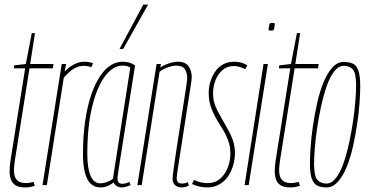

<svg xmlns="http://www.w3.org/2000/svg" viewBox="-20 -810 1612 840"><path d="M127 -14 132 3Q120 7 109.5 8.5Q99 10 90 10Q63 10 48.5 1Q34 -8 28 -24Q22 -40 22 -61Q22 -72 23 -83.5Q24 -95 26 -108L90 -511H40L42 -524L93 -530L119 -665H133L112 -530H214L211 -511H109L45 -108Q44 -96 42.5 -86Q41 -76 41 -67Q41 -37 53.5 -23Q66 -9 93 -9Q101 -9 109.5 -10.5Q118 -12 127 -14Z M269 -530 263 -497Q275 -510 289 -519.5Q303 -529 318 -534.5Q333 -540 348 -540Q359 -540 368.5 -538.5Q378 -537 387 -533L380 -516Q371 -519 362.5 -520.5Q354 -522 345 -522Q325 -522 304 -510Q283 -498 259 -470L185 0H166L250 -530Z M511 10Q503 10 496 7Q489 4 484 -1Q479 -6 477 -12Q470 -6 461 -1Q452 4 442 7Q432 10 419 10Q394 10 377 -6Q360 -22 351.5 -54.5Q343 -87 343 -135Q343 -252 364.5 -343.5Q386 -435 425.5 -487.5Q465 -540 518 -540Q525 -540 532 -539Q539 -538 546 -536Q553 -534 559 -531Q565 -528 571 -524Q549 -387 535 -297.5Q521 -208 512.5 -155Q504 -102 500 -76Q496 -50 495 -41Q494 -32 494 -30Q494 -18 499 -12Q504 -6 515 -6Q523 -6 530 -8Q537 -10 546 -14L551 0Q542 4 532 7Q522 10 511 10ZM474 -28 550 -514Q543 -519 535.5 -521Q528 -523 517 -523Q474 -523 439 -476Q404 -429 383 -342.5Q362 -256 362 -137Q362 -73 376.5 -40.5Q391 -8 418 -8Q428 -8 438 -10.5Q448 -13 457.5 -17.5Q467 -22 474 -28ZM503 -596 607 -790H628L519 -596Z M665 -530H684L681 -515Q692 -522 705 -527.5Q718 -533 732 -536.5Q746 -540 758 -540Q791 -540 805 -520Q819 -500 819 -471Q819 -465 814 -432.5Q809 -400 801.5 -352.5Q794 -305 786 -252.5Q778 -200 770.5 -152.5Q763 -105 758 -72Q753 -39 753 -31Q753 -20 758 -13.5Q763 -7 777 -7Q782 -7 787.5 -8Q793 -9 802 -13L806 2Q796 7 788 8.5Q780 10 772 10Q762 10 753.5 5.5Q745 1 740 -7.5Q735 -16 735 -28Q735 -37 739.5 -71Q744 -105 751.5 -153Q759 -201 767 -253Q775 -305 782.5 -352Q790 -399 794.5 -430.5Q799 -462 799 -468Q799 -491 789 -507Q779 -523 750 -523Q741 -523 727.5 -519.5Q714 -516 701 -510Q688 -504 678 -496L600 0H581Z M820 -5 829 -23Q839 -18 848.5 -15Q858 -12 868.5 -10.5Q879 -9 889 -9Q921 -9 943 -28Q965 -47 976.5 -77Q988 -107 988 -139Q988 -161 983 -180Q978 -199 969.5 -216.5Q961 -234 950.5 -250.5Q940 -267 930 -284Q920 -301 911.5 -319.5Q903 -338 898 -358.5Q893 -379 893 -403Q893 -426 899.5 -449.5Q906 -473 919.5 -494Q933 -515 954.5 -527.5Q976 -540 1005 -540Q1022 -540 1037 -535.5Q1052 -531 1062 -524L1053 -507Q1046 -511 1038 -514Q1030 -517 1021.5 -519Q1013 -521 1002 -521Q974 -521 953.5 -503.5Q933 -486 922.5 -458.5Q912 -431 912 -401Q912 -381 917 -362.5Q922 -344 931 -326.5Q940 -309 950 -291.5Q960 -274 970 -256.5Q980 -239 989 -220.5Q998 -202 1003 -182Q1008 -162 1008 -140Q1008 -121 1003.5 -100Q999 -79 990 -59.5Q981 -40 966.5 -24.5Q952 -9 932 0.5Q912 10 886 10Q868 10 851 6Q834 2 820 -5Z M1050 0 1133 -530H1152L1068 0ZM1172 -710Q1177 -710 1180 -709Q1183 -708 1182 -702Q1181 -690 1179.5 -684.5Q1178 -679 1175 -677.5Q1172 -676 1165 -676Q1161 -676 1157.5 -677Q1154 -678 1155 -684Q1157 -696 1158 -701.5Q1159 -707 1162 -708.5Q1165 -710 1172 -710Z M1287 -14 1292 3Q1280 7 1269.5 8.5Q1259 10 1250 10Q1223 10 1208.5 1Q1194 -8 1188 -24Q1182 -40 1182 -61Q1182 -72 1183 -83.5Q1184 -95 1186 -108L1250 -511H1200L1202 -524L1253 -530L1279 -665H1293L1272 -530H1374L1371 -511H1269L1205 -108Q1204 -96 1202.5 -86Q1201 -76 1201 -67Q1201 -37 1213.5 -23Q1226 -9 1253 -9Q1261 -9 1269.5 -10.5Q1278 -12 1287 -14Z M1408 10Q1384 10 1368 2Q1352 -6 1344 -28.5Q1336 -51 1336 -96Q1336 -125 1339 -168.5Q1342 -212 1349.5 -262Q1357 -312 1368 -361Q1379 -410 1395.5 -450Q1412 -490 1434 -514.5Q1456 -539 1484 -539Q1508 -539 1524 -531.5Q1540 -524 1548 -501Q1556 -478 1556 -433Q1556 -404 1553 -360.5Q1550 -317 1542.5 -267Q1535 -217 1524 -168Q1513 -119 1496.5 -79Q1480 -39 1458 -14.5Q1436 10 1408 10ZM1408 -7Q1431 -7 1450 -31.5Q1469 -56 1483 -96.5Q1497 -137 1507.5 -185.5Q1518 -234 1525 -282.5Q1532 -331 1535 -371.5Q1538 -412 1538 -435Q1538 -491 1523.5 -506.5Q1509 -522 1484 -522Q1461 -522 1442 -497.5Q1423 -473 1409 -432.5Q1395 -392 1384.5 -343.5Q1374 -295 1367 -246.5Q1360 -198 1357 -158Q1354 -118 1354 -94Q1354 -39 1368.5 -23Q1383 -7 1408 -7Z"/></svg>

Font: Georama ExtraCondensed Thin
Style: Italic
Weight: 100
Width: 2
Italic angle: -9°
Designer: Jean-Baptiste Levee
Foundry: Production Type
Version: Version 1.001